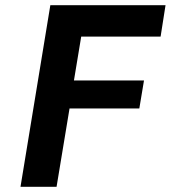

<svg xmlns="http://www.w3.org/2000/svg" viewBox="-20 -720 658 740"><path d="M293 -579 265 -410H535L517 -302H248L198 0H59L174 -700H618L599 -579Z"/></svg>

Font: Be Vietnam
Style: Bold Italic
Weight: 700
Italic angle: -9.66701°
Designer: Gabriel Lam
Foundry: TypeRant
Version: Version 3.000